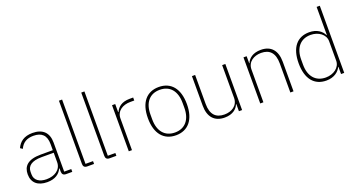

<svg xmlns="http://www.w3.org/2000/svg" viewBox="-46 -1358 3689 1989"><g transform="rotate(-20 1799.0 -364.0)"><path d="M500 0V-31H422V-352C422 -460 362 -520 249 -520C155 -520 103 -478 75 -416L100 -399C128 -460 175 -489 248 -489C339 -489 387 -444 387 -348V-280H254C108 -280 57 -220 57 -133C57 -41 117 12 222 12C310 12 360 -27 384 -79H388V-42C389 -15 402 0 431 0ZM225 -19C148 -19 94 -54 94 -120V-148C94 -211 142 -252 254 -252H387V-148C387 -64 313 -19 225 -19Z M740 0V-31H657V-740H622V-42C622 -15 636 0 665 0Z M986 0V-31H903V-740H868V-42C868 -15 882 0 911 0Z M1158 0V-349C1158 -432 1229 -475 1312 -475H1356V-508H1318C1227 -508 1184 -467 1162 -419H1158V-508H1123V0Z M1641 12C1774 12 1856 -82 1856 -254C1856 -427 1774 -520 1641 -520C1508 -520 1426 -427 1426 -254C1426 -82 1508 12 1641 12ZM1641 -19C1529 -19 1464 -98 1464 -227V-281C1464 -411 1529 -489 1641 -489C1753 -489 1818 -411 1818 -281V-227C1818 -98 1753 -19 1641 -19Z M2337 0H2372V-508H2337V-148C2337 -60 2264 -19 2186 -19C2092 -19 2039 -72 2039 -188V-508H2004V-182C2004 -56 2067 12 2178 12C2268 12 2315 -32 2333 -78H2337Z M2607 0V-361C2607 -447 2680 -489 2758 -489C2852 -489 2904 -436 2904 -320V0H2939V-326C2939 -452 2877 -520 2766 -520C2678 -520 2630 -479 2610 -430H2607V-508H2572V0Z M3463 0H3498V-740H3463V-429H3460C3438 -478 3384 -520 3299 -520C3167 -520 3088 -428 3088 -254C3088 -81 3167 12 3299 12C3384 12 3437 -31 3460 -79H3463ZM3304 -20C3191 -20 3126 -99 3126 -225V-283C3126 -409 3191 -489 3304 -489C3389 -489 3463 -437 3463 -362V-148C3463 -71 3389 -20 3304 -20Z"/></g></svg>

Font: IBM Plex Thai Looped ExtraLight
Style: Regular
Weight: 200
Designer: Mike Abbink, Paul van der Laan, Pieter van Rosmalen, Ben Mitchell, Mark Frömberg
Foundry: Bold Monday
Version: Version 1.0